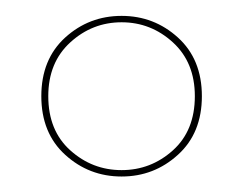

<svg xmlns="http://www.w3.org/2000/svg" viewBox="-20 -654 308 243"><path d="M133.9 -430.6Q92.7 -430.6 62.5 -458.1Q32.3 -485.5 32.3 -532.3Q32.3 -579 62.5 -606.5Q92.7 -633.9 133.9 -633.9Q175 -633.9 205.2 -606.5Q235.5 -579 235.5 -532.3Q235.5 -485.5 205.2 -458.1Q175 -430.6 133.9 -430.6ZM133.9 -438.7Q171 -438.7 198.8 -463.7Q226.6 -488.7 226.6 -532.3Q226.6 -575 198.8 -600.4Q171 -625.8 133.9 -625.8Q96.8 -625.8 69 -600.4Q41.1 -575 41.1 -532.3Q41.1 -488.7 69 -463.7Q96.8 -438.7 133.9 -438.7Z"/></svg>

Font: Playfair 144pt SemiCondensed Light
Style: Regular
Weight: 300
Width: 4
Designer: Claus Eggers Sørensen
Foundry: Claus Eggers Sørensen
Version: Version 2.203